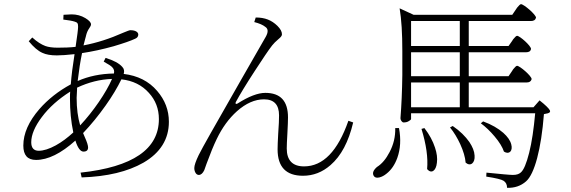

<svg xmlns="http://www.w3.org/2000/svg" viewBox="-20 -830 2740 922"><path d="M372 22C495 18 594 -6 669 -49C750 -96 791 -162 791 -245C791 -301 772 -350 735 -393C695 -440 641 -467 574 -475C578 -488 576 -500 567 -509C552 -526 526 -540 487 -552L478 -534C500 -522 514 -513 519 -507C527 -499 530 -489 527 -477C463 -476 405 -464 353 -441C359 -492 366 -537 374 -575C421 -582 472 -593 526 -608C573 -622 608 -634 629 -644C639 -648 644 -655 644 -664C644 -676 630 -685 606 -685C602 -685 591 -681 572 -673C507 -644 444 -624 381 -612C383 -619 386 -630 389 -643C392 -652 393 -659 394 -662C397 -674 402 -685 409 -695C414 -702 417 -708 417 -713C417 -722 408 -732 390 -743C370 -755 348 -761 324 -761C317 -761 304 -760 285 -759L284 -736C309 -733 327 -730 339 -726C352 -722 355 -718 355 -701C355 -690 351 -658 343 -605C316 -602 288 -601 257 -601C232 -601 212 -604 198 -609C179 -616 158 -629 135 -650L118 -632C141 -604 163 -585 184 -576C201 -568 224 -564 253 -564C274 -564 302 -566 338 -570C329 -514 323 -466 320 -425C261 -393 210 -353 169 -306C118 -247 92 -189 92 -131C92 -85 112 -62 153 -62C210 -62 273 -93 342 -155C353 -120 366 -102 381 -102C396 -102 403 -109 403 -122C403 -131 398 -148 387 -172C384 -180 381 -186 379 -191C417 -231 453 -275 487 -323C519 -368 544 -410 563 -449C618 -443 662 -421 695 -384C727 -349 743 -307 743 -258C743 -114 618 -28 367 -1ZM130 -147C130 -182 147 -223 181 -268C216 -315 262 -355 317 -390C316 -382 316 -371 316 -356C316 -300 321 -246 332 -194C305 -169 277 -148 248 -132C217 -115 189 -106 166 -106C142 -106 130 -120 130 -147ZM365 -228C354 -265 348 -309 348 -360C348 -368 349 -381 350 -400C350 -404 350 -407 350 -409C405 -435 461 -449 518 -451C490 -386 428 -295 365 -228Z M1435 14C1484 14 1528 -3 1567 -37C1618 -81 1654 -149 1676 -242L1653 -250C1602 -104 1531 -31 1440 -31C1385 -31 1357 -60 1357 -117C1357 -130 1358 -154 1360 -188C1362 -225 1363 -251 1363 -266C1363 -345 1327 -384 1254 -384C1219 -384 1174 -367 1121 -333C1113 -328 1108 -333 1113 -341C1132 -376 1161 -424 1202 -487C1241 -547 1269 -589 1287 -612C1294 -621 1304 -631 1317 -642C1328 -651 1334 -658 1334 -665C1334 -678 1327 -691 1312 -706C1284 -733 1253 -746 1208 -746L1201 -724C1225 -718 1243 -710 1254 -701C1268 -692 1269 -676 1256 -653C1243 -630 1204 -562 1139 -449C1070 -328 1021 -242 992 -191C963 -139 943 -104 934 -85C920 -56 913 -35 913 -23C913 -12 916 -4 921 3C925 8 930 10 935 10C945 10 954 2 961 -13C963 -18 967 -29 972 -44C990 -93 1006 -132 1021 -163C1047 -217 1079 -261 1118 -296C1161 -334 1204 -353 1248 -353C1296 -353 1320 -327 1320 -276C1320 -257 1319 -228 1316 -189C1314 -154 1313 -128 1313 -113C1313 -28 1354 14 1435 14Z M2506 41C2547 6 2579 -115 2592 -282L2611 -286C2621 -289 2624 -294 2620 -301C2615 -310 2599 -326 2571 -348L2542 -315H2231V-434H2509C2522 -434 2530 -439 2533 -450C2533 -465 2476 -514 2463 -514C2459 -514 2453 -508 2444 -497C2442 -494 2440 -491 2439 -489L2422 -464H2231V-579H2506C2520 -579 2528 -584 2530 -595C2530 -610 2476 -658 2463 -658C2459 -658 2453 -652 2444 -641C2442 -638 2440 -635 2439 -633L2422 -609H2231V-729H2529C2543 -729 2551 -734 2554 -745C2554 -760 2495 -810 2482 -810C2478 -810 2472 -804 2463 -793C2460 -789 2458 -786 2457 -784L2440 -759H1966L1899 -790C1908 -737 1912 -669 1912 -585V-470C1911 -394 1908 -325 1903 -262C1903 -253 1911 -242 1918 -242C1928 -242 1937 -244 1944 -249C1951 -253 1954 -256 1954 -259V-286H2550C2543 -210 2534 -147 2521 -96C2508 -45 2495 -13 2480 -1C2472 6 2460 10 2443 10C2428 10 2386 6 2316 -1L2315 18C2361 25 2389 32 2398 38C2409 45 2415 56 2415 72C2451 73 2481 63 2506 41ZM1802 22C1814 19 1825 13 1836 4C1859 -14 1876 -39 1888 -72C1903 -114 1906 -162 1896 -215H1878C1879 -174 1870 -136 1851 -100C1834 -67 1814 -43 1790 -28C1772 -12 1767 2 1775 15C1780 23 1789 25 1802 22ZM2031 -18C2051 6 2074 -9 2078 -48C2081 -70 2078 -94 2069 -121C2059 -152 2042 -184 2018 -215L2004 -211C2027 -136 2036 -72 2031 -18ZM2216 -49C2239 -29 2262 -47 2259 -83C2258 -104 2249 -125 2234 -148C2215 -175 2189 -201 2154 -225L2141 -218C2160 -195 2176 -168 2190 -138C2205 -105 2214 -75 2216 -49ZM2400 -102C2425 -86 2444 -105 2435 -137C2430 -156 2417 -174 2397 -192C2373 -213 2341 -232 2300 -247L2289 -238C2312 -221 2334 -200 2355 -175C2378 -148 2393 -123 2400 -102ZM1954 -434H2188V-315H1954ZM1954 -579H2188V-464H1954ZM1954 -729H2188V-609H1954Z"/></svg>

Font: AllPunType ExtraLight
Style: Regular
Weight: 280
Version: 1.0